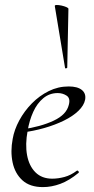

<svg xmlns="http://www.w3.org/2000/svg" viewBox="-20 -752 383 784"><path d="M155.2 12Q102 12 71.5 -15.8Q41 -43.6 31.5 -88.6Q22 -133.6 31.8 -185Q38.2 -222.4 58.8 -260.5Q79.4 -298.6 110.2 -329.9Q141 -361.2 179.2 -380.1Q217.4 -399 260.4 -399Q296.6 -399 314.3 -384.6Q332 -370.2 327.6 -345Q323 -321.4 300.2 -299.4Q277.4 -277.4 241.1 -259.6Q204.8 -241.8 160.3 -229.1Q115.8 -216.4 68.2 -210.6L70.2 -223.6Q146.8 -234.6 199.2 -259.3Q251.6 -284 261 -324Q268.2 -350.8 252.1 -361.4Q236 -372 215.6 -372Q182.2 -372 156.9 -351.1Q131.6 -330.2 115.7 -295.2Q99.8 -260.2 92.8 -218Q82.4 -162.2 90.6 -118.2Q98.8 -74.2 124.8 -48.3Q150.8 -22.4 193.4 -22.4Q217.2 -22.4 243.3 -29.4Q269.4 -36.4 293.8 -55Q296.6 -57 300.1 -53Q303.6 -49 300.8 -46.2Q262.8 -14.8 226.7 -1.4Q190.6 12 155.2 12ZM245.6 -475 203.8 -727Q202.8 -731.4 211.2 -731.6Q219.6 -731.8 231 -729.3Q242.4 -726.8 250.9 -723.1Q259.4 -719.4 259.4 -716L254.6 -476Q254.6 -474 250.1 -473Q245.6 -472 245.6 -475Z"/></svg>

Font: Cormorant Garamond Light
Style: Italic
Weight: 300
Italic angle: -10°
Designer: Christian Thalmann (Catharsis Fonts)
Foundry: Catharsis Fonts
Version: Version 4.001